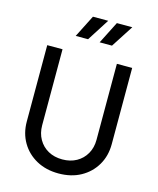

<svg xmlns="http://www.w3.org/2000/svg" viewBox="-142 -1090 991 1201"><g transform="rotate(15 353.0 -489.5)"><path d="M353 12Q435 12 496.5 -22Q558 -56 593 -115.5Q628 -175 628 -251V-745H529V-253Q529 -202 506.5 -162.5Q484 -123 444.5 -101Q405 -79 353 -79Q301 -79 261.5 -101Q222 -123 199.5 -162.5Q177 -202 177 -253V-745H78V-251Q78 -175 113 -115.5Q148 -56 210 -22Q272 12 353 12ZM235 -847H315L407 -991H308ZM390 -847H470L563 -991H463Z"/></g></svg>

Font: Plus Jakarta Sans Medium
Style: Regular
Weight: 500
Designer: Gumpita Rahayu
Foundry: Tokotype
Version: Version 2.004; ttfautohint (v1.8.3)